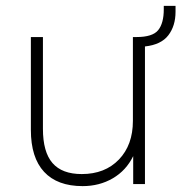

<svg xmlns="http://www.w3.org/2000/svg" viewBox="-20 -626 617 653"><path d="M577 -606V-586Q577 -538 552.5 -506Q528 -474 473 -468V0H433V-95Q409 -46 363.5 -19.5Q318 7 261 7Q175 7 130 -41.5Q85 -90 85 -184V-500H126V-188Q126 -109 158.5 -71.5Q191 -34 258 -34Q337 -34 384.5 -83.5Q432 -133 432 -215V-500H444Q499 -500 518 -523.5Q537 -547 537 -594V-606Z"/></svg>

Font: MuliDisplayVN ExtraLight
Style: Regular
Weight: 200
Designer: Vernon Adams
Foundry: Vernon Adams
Version: Version 2.100